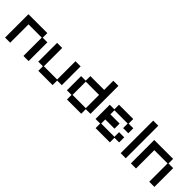

<svg xmlns="http://www.w3.org/2000/svg" viewBox="194 -1651 2683 2683"><g transform="rotate(45 1536.0 -309.5)"><path d="M60 12V-450H433V-359H525V12H423V-350H161V12Z M717 12V-78H626V-450H727V-88H989V-450H1091V-78H999V12Z M1283 12V-78H1192V-359H1283V-450H1556V-631H1657V-78H1565V12ZM1293 -88H1555V-350H1293Z M1849 12V-78H1758V-359H1849V-450H2131V-359H2223V-260H2121V-350H1859V-270H2041V-169H1859V-88H2121V-180H2223V-79H2131V12Z M2344 12V-631H2445V12Z M2546 12V-450H2919V-359H3011V12H2909V-350H2647V12Z"/></g></svg>

Font: Pixelify Sans
Style: Regular
Weight: 400
Designer: Stefie Justprince
Foundry: Typecalism Foundryline
Version: Version 1.000;February 13, 2025;FontCreator 15.0.0.3015 64-b